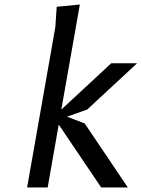

<svg xmlns="http://www.w3.org/2000/svg" viewBox="-20 -830 627 850"><path d="M100 0 225 -710 231 -800 333.5 -810 251.5 -345 472.5 -550H587L366 -345L276.5 -313.5L355 -283.5L546 0H428L240 -278.5L191 0Z"/></svg>

Font: B612
Style: Italic
Weight: 400
Italic angle: -10°
Designer: Nicolas Chauveau, Thomas Paillot, Jonathan Favre-Lamarine, Jean-Luc Vinot
Foundry: AIRBUS
Version: Version 1.008